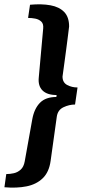

<svg xmlns="http://www.w3.org/2000/svg" viewBox="-52 -708 406 889"><path d="M-31.5 159 -23 98Q-5.5 98 12.2 94Q30 90 44 77.2Q58 64.5 62.5 39L97.5 -156Q106.5 -205 133 -232Q159.5 -259 209 -259L210 -268Q166 -268 144.8 -289.2Q123.5 -310.5 127.5 -349L148 -576.5Q150 -598 139 -608.2Q128 -618.5 111.2 -621.8Q94.5 -625 78 -625L87 -686Q141 -691 181.8 -683.5Q222.5 -676 245.2 -652.5Q268 -629 268 -585.5Q267.5 -580.5 265.5 -565.2Q263.5 -550 260.8 -527.5Q258 -505 254.2 -476.8Q250.5 -448.5 246.2 -417Q242 -385.5 237.5 -353.5Q237.5 -326 259 -314.5Q280.5 -303 307 -303L295.5 -224Q268.5 -224 242 -211.5Q215.5 -199 211 -168L182.5 36Q175.5 88.5 146.2 117Q117 145.5 71.2 154.8Q25.5 164 -31.5 159Z"/></svg>

Font: Chivo Medium
Style: Italic
Weight: 500
Italic angle: -8.05°
Designer: Hector Gatti
Foundry: Omnibus-Type
Version: Version 2.002